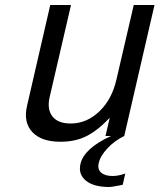

<svg xmlns="http://www.w3.org/2000/svg" viewBox="-20 -544 638 768"><path d="M598 -524 477 0Q438 19 410 49Q381 80 375 108Q369 132 384 146Q400 160 430 160Q454 160 481 150L471 195Q470 195 466.5 196Q463 197 457 198Q451 199 445 200Q426 204 417 204Q355 204 324 179Q292 153 302 111Q317 49 424 0H402L419 -73Q371 -22 325 1Q281 23 222 23Q145 23 109 -16Q73 -55 88 -120L181 -524H264L178 -153Q168 -106 190 -78Q212 -50 263 -50Q327 -50 378 -99Q428 -147 446 -227L515 -524Z"/></svg>

Font: Miedinger
Style: Italic
Weight: 400
Italic angle: -13°
Version: Version 001.000